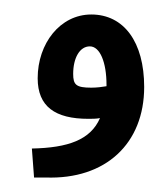

<svg xmlns="http://www.w3.org/2000/svg" viewBox="-20 -245 221 265"><path d="M27 0H43C126 3 179 -47 179 -125C179 -187 151 -225 106 -225C63 -225 32 -185 32 -137C32 -98 56 -81 102 -81C107 -81 113 -81 118 -82C105 -52 74 -41 24 -40ZM81 -143C81 -165 90 -181 104 -181C118 -181 127 -159 127 -128V-126C121 -125 114 -124 106 -124C85 -124 81 -128 81 -143Z"/></svg>

Font: Noto Sans Arabic SemCond
Style: Regular
Weight: 400
Width: 4
Designer: Monotype Design Team, Nadine Chahine, Nizar Qandah and Khaled Hosny
Foundry: Monotype Imaging Inc.
Version: Version 2.012